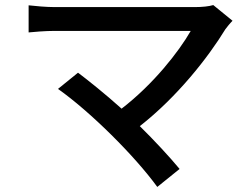

<svg xmlns="http://www.w3.org/2000/svg" viewBox="-20 -686 996 758"><path d="M822 -666C806 -661 779 -658 749 -658H196C163 -658 119 -662 93 -665V-558C113 -560 158 -564 196 -564H733C686 -482 586 -354 460 -257C397 -314 324 -372 288 -399L209 -335C335 -246 510 -73 601 52L689 -19C651 -65 589 -132 532 -188C679 -303 801 -458 870 -571C877 -580 886 -592 898 -604Z"/></svg>

Font: Kinto Sans Med
Style: Regular
Weight: 500
Designer: Authors: Ryoko NISHIZUKA  (kana & ideographs); Paul D. Hunt (Latin, Greek & Cyrillic); Wenlong ZHANG  (bopomofo); Sandol
Foundry: Adobe Systems Incorporated, ookami Inc.
Version: Version 0.001